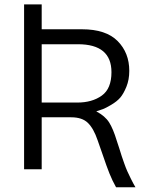

<svg xmlns="http://www.w3.org/2000/svg" viewBox="-20 -751 656 852"><path d="M165 -295.9H323.2Q388.7 -295.9 431.6 -326.7Q474.6 -357.4 474.6 -430.7Q474.6 -554.7 326.2 -554.7H165ZM86.9 0V-731.4H165V-621.1H343.8Q450.2 -621.1 502 -568.8Q553.7 -516.6 553.7 -436.5Q553.7 -397.5 541 -366.2Q528.3 -335 513.7 -317.9Q499 -300.8 473.1 -285.6Q447.3 -270.5 437.5 -267.1Q427.7 -263.7 407.2 -256.8Q446.3 -236.3 464.4 -207.5Q482.4 -178.7 498 -127Q500 -122.1 508.8 -94.2Q517.6 -66.4 520 -58.6Q522.5 -50.8 530.8 -27.3Q539.1 -3.9 544.9 8.8Q550.8 21.5 560.5 41.5Q570.3 61.5 581.1 80.1H495.1Q478.5 50.8 465.8 19Q453.1 -12.7 436.5 -62Q419.9 -111.3 413.1 -128.9Q395.5 -180.7 370.1 -205.6Q344.7 -230.5 295.9 -230.5H165V0Z"/></svg>

Font: Batunionen A1
Style: Regular
Weight: 400
Designer: HanYang I&C Co.,Ltd.
Foundry: HanYang I&C Co.,Ltd.
Version: Version 2.50; ttfautohint (v1.6)